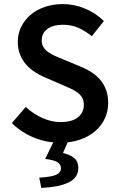

<svg xmlns="http://www.w3.org/2000/svg" viewBox="-20 -686 585 939"><path d="M274 12Q208 12 146.5 -13Q85 -38 38 -84L106 -163Q141 -130 186 -109.5Q231 -89 276 -89Q332 -89 361 -112Q390 -135 390 -173Q390 -193 382.5 -207Q375 -221 361.5 -231.5Q348 -242 329.5 -251Q311 -260 289 -269L199 -308Q175 -318 151.5 -333Q128 -348 109 -369Q90 -390 78.5 -418Q67 -446 67 -482Q67 -521 83.5 -554.5Q100 -588 129 -613Q158 -638 198.5 -652Q239 -666 287 -666Q344 -666 397 -643.5Q450 -621 488 -583L429 -509Q397 -535 363 -550Q329 -565 287 -565Q240 -565 212 -544.5Q184 -524 184 -488Q184 -469 192.5 -455.5Q201 -442 215.5 -431.5Q230 -421 249 -412.5Q268 -404 288 -396L377 -359Q406 -347 430 -331Q454 -315 471.5 -294Q489 -273 499 -245.5Q509 -218 509 -182Q509 -142 493 -107Q477 -72 446.5 -45.5Q416 -19 372.5 -3.5Q329 12 274 12ZM182 233 172 183Q233 179 255.5 168.5Q278 158 278 136Q278 119 262 108Q246 97 201 91L247 -3H317L288 62Q324 71 343.5 87.5Q363 104 363 135Q363 183 316 206Q269 229 182 233Z"/></svg>

Font: Processing Sans Pro Semibold
Style: Regular
Weight: 600
Designer: Paul D. Hunt
Foundry: Adobe Systems Incorporated
Version: Version 2.020;PS 2.000;hotconv 1.0.86;makeotf.lib2.5.63406